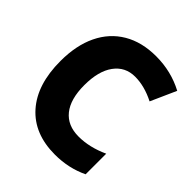

<svg xmlns="http://www.w3.org/2000/svg" viewBox="-201 -858 1002 1002"><g transform="rotate(45 300.0 -357.5)"><path d="M365 11Q211 11 125.5 -85.5Q40 -182 40 -355Q40 -471 80 -554Q120 -637 195.5 -681.5Q271 -726 376 -726Q487 -726 581 -676L518 -535Q443 -573 374 -573Q301 -573 259 -515.5Q217 -458 217 -354Q217 -251 260.5 -197Q304 -143 386 -143Q466 -143 551 -182V-30Q466 11 365 11Z"/></g></svg>

Font: Noto Sans Mono Black
Style: Regular
Weight: 900
Designer: Monotype Design Team
Foundry: Monotype Imaging Inc.
Version: Version 2.014